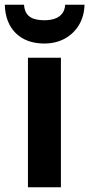

<svg xmlns="http://www.w3.org/2000/svg" viewBox="-50 -790 376 810"><path d="M207 0H67.9V-546.4H207ZM306.6 -770Q305.2 -721.2 283 -684.3Q260.7 -647.5 223.1 -627Q185.5 -606.4 136.7 -606.4Q62 -606.4 17.3 -649.4Q-27.3 -692.4 -29.8 -770H51.3Q53.2 -744.1 64.5 -730Q75.7 -715.8 94.5 -710.2Q113.3 -704.6 137.7 -704.6Q159.7 -704.6 178.7 -710.4Q197.8 -716.3 210.4 -730.5Q223.1 -744.6 225.1 -770Z"/></svg>

Font: Open Sans SemiCondensed
Style: Bold
Weight: 700
Width: 4
Designer: Monotype Design Team
Foundry: Monotype Imaging Inc.
Version: Version 3.003